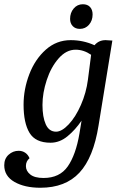

<svg xmlns="http://www.w3.org/2000/svg" viewBox="-71 -665 584 904"><path d="M-51 113Q-51 82 -30.5 63.5Q-10 45 17 45Q34 45 47.5 54Q61 63 68 80Q51 94 51 117Q51 140 71.5 156.5Q92 173 134 173Q210 173 248 118.5Q286 64 303 -36L313 -97Q284 -54 247 -23.5Q210 7 167 7Q96 7 68 -39.5Q40 -86 40 -172Q40 -245 67 -315.5Q94 -386 144.5 -431Q195 -476 262 -476Q321 -476 374 -452Q394 -476 426 -476Q436 -476 458 -474L393 -74Q369 77 303 148Q237 219 119 219Q45 219 -3 191.5Q-51 164 -51 113ZM343 -290 358 -407Q323 -431 285 -431Q241 -431 205 -390Q169 -349 149 -288Q129 -227 129 -171Q129 -114 144.5 -79.5Q160 -45 193 -45Q220 -45 252.5 -79.5Q285 -114 310 -171Q335 -228 343 -290ZM259 -576Q259 -605 276 -625Q293 -645 319 -645Q341 -645 353 -632Q365 -619 365 -597Q365 -568 348 -548.5Q331 -529 305 -529Q284 -529 271.5 -542Q259 -555 259 -576Z"/></svg>

Font: Caladea
Style: Italic
Weight: 400
Italic angle: -9°
Designer: Carolina Giovagnoli and Andres Torresi
Foundry: Carolina Giovagnoli & Andres Torresi
Version: Version 1.001